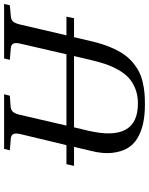

<svg xmlns="http://www.w3.org/2000/svg" viewBox="88 -820 747 964"><g transform="rotate(-90 462.0 -338.5)"><path d="M110.8 -340.8 119.1 -378.9H214.8L270 -608.9Q275.9 -633.8 270.5 -645.3Q265.1 -656.7 248 -658.2L189 -663.1L195.8 -691.9H470.2L462.9 -663.1L408.2 -659.2Q390.1 -657.7 381.1 -646.5Q372.1 -635.3 366.2 -608.9L313 -378.9H670.9L724.1 -608.9Q730 -633.8 724.6 -645.3Q719.2 -656.7 702.1 -658.2L643.1 -663.1L649.9 -691.9H923.8L917 -663.1L861.8 -658.2Q843.8 -656.7 834.7 -646Q825.7 -635.3 819.8 -608.9L766.1 -378.9H859.9L852.1 -340.8H756.8L734.9 -247.1Q723.1 -198.2 706.8 -159.2Q690.4 -120.1 672.1 -93Q653.8 -65.9 630.1 -46.1Q606.4 -26.4 583.3 -14.6Q560.1 -2.9 531.2 3.9Q502.4 10.7 476.8 12.9Q451.2 15.1 418.9 15.1Q366.2 15.1 324.2 6.1Q282.2 -2.9 249 -22.9Q215.8 -43 198.2 -74.5Q180.7 -106 175.8 -151.1Q170.9 -196.3 186 -255.9L206.1 -340.8ZM287.1 -269Q229 -20 423.8 -20Q464.4 -20 497.1 -32.7Q529.8 -45.4 552.2 -65.9Q574.7 -86.4 592.8 -118.4Q610.8 -150.4 621.8 -183.3Q632.8 -216.3 643.1 -259.8L662.1 -340.8H304.2Z"/></g></svg>

Font: Linguistics Pro
Style: Italic
Weight: 400
Italic angle: -12°
Designer: Stefan Peev, Context Ltd
Foundry: Stefan Peev, Context Ltd
Version: Version 001.000